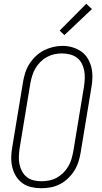

<svg xmlns="http://www.w3.org/2000/svg" viewBox="-20 -989 540 1017"><path d="M198 8Q171 8 145 2Q119 -4 98.5 -19Q78 -34 64.5 -56Q51 -78 45 -103.5Q39 -129 39.5 -156Q40 -183 45 -210L102 -555Q106 -580 114 -604.5Q122 -629 136 -651Q150 -673 169.5 -691.5Q189 -710 212.5 -722Q236 -734 261 -740Q286 -746 311 -746Q338 -746 363.5 -738.5Q389 -731 410 -716.5Q431 -702 444.5 -679.5Q458 -657 464 -632Q470 -607 469.5 -579.5Q469 -552 464 -525L407 -180Q403 -155 395 -130.5Q387 -106 373 -84Q359 -62 339.5 -43.5Q320 -25 296.5 -13Q273 -1 248 3.5Q223 8 198 8ZM199 -29Q220 -29 240.5 -33Q261 -37 279.5 -47Q298 -57 314 -72.5Q330 -88 341 -106.5Q352 -125 358 -145Q364 -165 368 -186L425 -531Q428 -552 429 -573.5Q430 -595 426 -615.5Q422 -636 412.5 -654Q403 -672 386.5 -684Q370 -696 349.5 -701Q329 -706 308 -706Q287 -706 267 -701.5Q247 -697 228.5 -687Q210 -677 194.5 -661.5Q179 -646 168 -627.5Q157 -609 151 -589.5Q145 -570 141 -549L84 -204Q81 -183 80 -161.5Q79 -140 83 -120Q87 -100 96.5 -82Q106 -64 121.5 -51.5Q137 -39 157.5 -34Q178 -29 199 -29ZM321 -803 296 -827 437 -969 467 -941Z"/></svg>

Font: Iosevka Curly Slab XLtObl
Style: Regular
Weight: 200
Italic angle: -9°
Monospace: yes
Designer: Belleve Invis
Foundry: Belleve Invis
Version: Version 11.1.0; ttfautohint (v1.8.3)